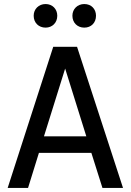

<svg xmlns="http://www.w3.org/2000/svg" viewBox="-20 -932 648 952"><path d="M206 -795C239 -795 264 -819 264 -854C264 -887 240 -912 206 -912C172 -912 147 -887 147 -854C147 -819 172 -795 206 -795ZM398 -795C432 -795 456 -819 456 -854C456 -887 433 -912 398 -912C364 -912 339 -887 339 -854C339 -819 364 -795 398 -795ZM488 0H590L362 -700H244L18 0H119L173 -174H433ZM198 -256 303 -592 408 -256Z"/></svg>

Font: Arthouse Owned Medium
Style: Regular
Weight: 500
Designer: Jeremy Tribby
Foundry: Tribby Type
Version: Version 1.000;PS 001.000;hotconv 1.0.88;makeotf.lib2.5.64775